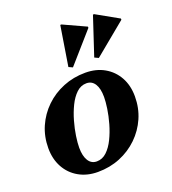

<svg xmlns="http://www.w3.org/2000/svg" viewBox="-146 -909 929 1035"><g transform="rotate(-20 318.5 -391.5)"><path d="M238.8 15.2Q177.6 15.2 130.3 -11.6Q83 -38.4 56.7 -86.2Q30.4 -134 30.4 -196.4Q30.4 -262.8 55.3 -319.6Q80.2 -376.4 124.9 -419.7Q169.6 -463 228.9 -487.1Q288.2 -511.2 356.4 -511.2Q418.4 -511.2 465.3 -484.4Q512.2 -457.6 538.5 -410.2Q564.8 -362.8 564.8 -299.6Q564.8 -233.4 539.9 -176.5Q515 -119.6 470.3 -76.3Q425.6 -33 366.7 -8.9Q307.8 15.2 238.8 15.2ZM252.4 -40.4Q284.8 -40.4 309.8 -64.1Q334.8 -87.8 353.1 -125.3Q371.4 -162.8 383.7 -205.9Q396 -249 401.7 -288.2Q407.4 -327.4 407.4 -353.8Q407.4 -402.6 390.5 -429.1Q373.6 -455.6 342.8 -455.6Q310.4 -455.6 285.4 -431.9Q260.4 -408.2 242.1 -370.7Q223.8 -333.2 211.5 -290.1Q199.2 -247 193.5 -207.9Q187.8 -168.8 187.8 -142.2Q187.8 -94.4 204.7 -67.4Q221.6 -40.4 252.4 -40.4ZM453 -560.8 430.2 -571.4 503 -791.4H509.8L637.4 -719.8V-712.8ZM304.4 -560.8 281.8 -571 318.4 -799.4H325.2L455.4 -739.6V-732.6Z"/></g></svg>

Font: Platypi Light
Style: Italic
Weight: 300
Italic angle: -13°
Designer: David Sargent
Foundry: Bolt Cutter Type
Version: Version 1.200